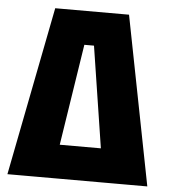

<svg xmlns="http://www.w3.org/2000/svg" viewBox="-51 -746 700 793"><g transform="rotate(5 299.0 -350.0)"><path d="M452 -700 589 0H406L319 -560H279L192 0H9L146 -700ZM52 0V-140H488V0Z"/></g></svg>

Font: Tektur SemiCondensed
Style: Bold
Weight: 700
Width: 4
Designer: Adam Jagosz
Foundry: Adam Jagosz
Version: Version 1.005;gftools[0.9.30]